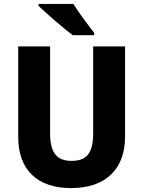

<svg xmlns="http://www.w3.org/2000/svg" viewBox="-20 -1002 731 981"><path d="M355 -982H177V-972C214 -936 307 -855 352 -822H461V-835C433 -869 382 -938 355 -982ZM619 -303V-765H456V-321C456 -220 423 -180 346 -180C274 -180 236 -217 236 -320V-765H73V-302C73 -137 168 -41 343 -41C526 -41 619 -144 619 -303Z"/></svg>

Font: Noto Sans Tamil UI SemiCondensed ExtraBold
Style: Regular
Weight: 800
Width: 4
Designer: Jelle Bosma - Monotype Design Team
Foundry: Monotype Imaging Inc.
Version: Version 2.004